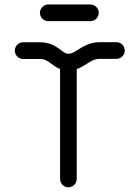

<svg xmlns="http://www.w3.org/2000/svg" viewBox="-20 -820 609 843"><path d="M491.2 -634.8H418.9C373 -634.8 343.3 -614.7 322.3 -601.6C303.2 -589.4 293.5 -584 279.8 -584C269 -583.5 262.7 -588.9 245.6 -601.6C226.1 -615.7 199.7 -634.3 157.7 -634.3H81.5C61.5 -634.3 44.9 -617.7 44.9 -597.7C44.9 -577.6 61.5 -561 81.5 -561H157.7C175.3 -561 186 -554.2 202.6 -542C215.8 -532.2 228.5 -522.9 243.7 -517.1V-34.2C243.7 -14.2 260.3 2.4 280.3 2.4C300.3 2.4 316.9 -14.2 316.9 -34.2V-516.6C332.5 -522 346.2 -530.3 361.3 -540C382.3 -553.2 395.5 -561.5 418.9 -561.5H491.2C511.2 -561.5 527.8 -578.1 527.8 -598.1C527.8 -618.2 511.2 -634.8 491.2 -634.8ZM377 -800.3H191.9C171.9 -800.3 155.3 -783.7 155.3 -763.7C155.3 -743.7 171.9 -727.1 191.9 -727.1H377C397 -727.1 413.6 -743.7 413.6 -763.7C413.6 -783.7 397 -800.3 377 -800.3Z"/></svg>

Font: Velvelyne
Style: Regular
Weight: 400
Designer: Manon Van der Borght et Mariel Nils
Foundry: Velvetyne
Version: Version 1.070;Glyphs 3.3.1 (3343)